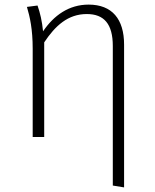

<svg xmlns="http://www.w3.org/2000/svg" viewBox="-20 -595 672 834"><path d="M365 -575C279 -575 214 -528 167 -459C163 -502 154 -540 143 -571L97 -565C110 -521 122 -468 122 -383V0H172V-411C220 -483 275 -534 357 -534C432 -534 470 -491 470 -395V211L519 219V-401C519 -512 467 -575 365 -575Z"/></svg>

Font: Glow Sans SC Normal Light
Style: Regular
Weight: 300
Designer: Ryoko NISHIZUKA (kana, bopomofo & ideographs); Paul D. Hunt (Latin, Greek & Cyrillic); Sandoll Communications, Soo-young
Version: Version 0.93